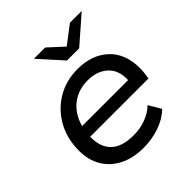

<svg xmlns="http://www.w3.org/2000/svg" viewBox="-201 -872 1013 1013"><g transform="rotate(-45 305.5 -365.0)"><path d="M292 6Q213 6 156.5 -22.5Q100 -51 69 -102.5Q38 -154 38 -224Q38 -314 77 -384Q116 -454 183.5 -494.5Q251 -535 337 -535Q444 -535 509 -474.5Q574 -414 574 -306Q574 -287 572 -269.5Q570 -252 567 -235H132Q132 -232 132 -229Q132 -156 173.5 -117Q215 -78 300 -78Q350 -78 393 -94.5Q436 -111 464 -139L505 -70Q466 -33 409.5 -13.5Q353 6 292 6ZM142 -305H485Q488 -377 445.5 -416Q403 -455 333 -455Q261 -455 210.5 -414.5Q160 -374 142 -305ZM330 -606 213 -736H297L381 -659L482 -736H570L421 -606Z"/></g></svg>

Font: Montserrat Medium
Style: Italic
Weight: 500
Italic angle: -11.3°
Designer: Julieta Ulanovsky
Foundry: Julieta Ulanovsky
Version: Version 9.000; ttfautohint (v1.8.4.7-5d5b)